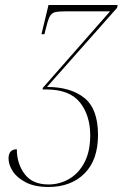

<svg xmlns="http://www.w3.org/2000/svg" viewBox="-20 -734 488 764"><path d="M173 10Q118 10 82.5 -8.5Q47 -27 30.5 -53Q14 -79 14 -103Q14 -140 47 -140Q47 -83 78 -41.5Q109 0 173 0Q218 0 256 -22.5Q294 -45 316.5 -88.5Q339 -132 339 -195Q339 -275 298 -326.5Q257 -378 164 -378H150V-384L418 -689H245Q214 -689 199 -685.5Q184 -682 176.5 -665.5Q169 -649 160 -611L157 -598H145L173 -714H448L446 -703L167 -388Q261 -388 315.5 -344.5Q370 -301 370 -197Q370 -97 316 -43.5Q262 10 173 10Z"/></svg>

Font: Noto Serif Display ExtraCondensed Thin
Style: Italic
Weight: 100
Width: 2
Italic angle: -12°
Designer: Monotype Design Team
Foundry: Monotype Imaging Inc.
Version: Version 2.009